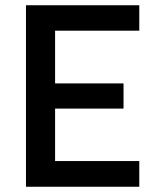

<svg xmlns="http://www.w3.org/2000/svg" viewBox="-20 -712 593 732"><path d="M511 0V-98H190V-298H451V-394H190V-595H511V-692H79V0Z"/></svg>

Font: RazerF5 SemiBold
Style: Regular
Weight: 600
Foundry: Razer Inc.
Version: Version 2